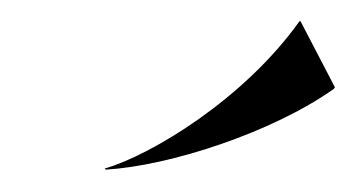

<svg xmlns="http://www.w3.org/2000/svg" viewBox="-20 -796 327 176"><path d="M254.5 -776.5C204 -705.5 119 -654 76 -641.5L77 -640.5C135.5 -644 229.5 -674.5 286 -714.5L287 -716L255.5 -776.5Z"/></svg>

Font: Beautique Display Italic
Style: Regular
Weight: 400
Italic angle: -12°
Designer: Nhat-Quang Ngo
Version: Version 1.100;Glyphs 3.2.3 (3260)